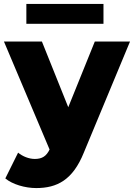

<svg xmlns="http://www.w3.org/2000/svg" viewBox="-31 -753 681 976"><path d="M182 -542H-11L221 7C205 40 184 55 146 55C116 55 84 42 61 23L-4 154C32 184 96 203 153 203C259 203 339 162 395 23L630 -542H451L316 -208ZM495 -632V-733H103V-632Z"/></svg>

Font: Montserrat-Alt1 ExtBd
Style: Regular
Weight: 800
Designer: Differentunic
Foundry: Differentunic
Version: Version 7.222